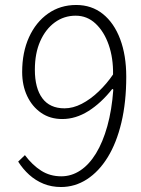

<svg xmlns="http://www.w3.org/2000/svg" viewBox="-20 -737 565 771"><path d="M225 14Q187 14 155 1Q123 -12 97.5 -35Q72 -58 53 -88L80 -114Q110 -74 145.5 -51.5Q181 -29 226 -29Q267 -29 302.5 -52.5Q338 -76 365.5 -121Q393 -166 411 -230.5Q429 -295 435 -377L431 -380Q386 -323 335 -291Q284 -259 230 -259Q181 -259 145 -284Q109 -309 89 -351.5Q69 -394 69 -448Q69 -527 96.5 -587.5Q124 -648 173 -682.5Q222 -717 286 -717Q348 -717 393 -681Q438 -645 462.5 -580Q487 -515 487 -429Q487 -327 467.5 -245Q448 -163 412.5 -105.5Q377 -48 329 -17Q281 14 225 14ZM239 -302Q273 -302 308 -320Q343 -338 376 -369.5Q409 -401 434 -438Q435 -504 416.5 -557Q398 -610 364 -642Q330 -674 284 -674Q237 -674 200 -647Q163 -620 141.5 -571.5Q120 -523 120 -457Q120 -383 150 -342.5Q180 -302 239 -302Z"/></svg>

Font: Literata 18pt ExtraLight
Style: Italic
Weight: 250
Italic angle: -2°
Designer: Latin by Veronika Burian and Jose Scaglione. Greek by Irene Vlachou. Cyrillic by Vera Evstafieva
Foundry: TypeTogether
Version: Version 3.103;gftools[0.9.29]